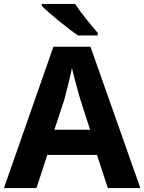

<svg xmlns="http://www.w3.org/2000/svg" viewBox="-20 -954 732 974"><path d="M361 -934H192V-924C230 -886 325 -808 376 -774H476V-787C444 -824 390 -889 361 -934ZM527 0H692L439 -717H251L0 0H165L220 -168H472ZM387 -451 437 -296H256L307 -451C317 -489 336 -563 345 -609C354 -569 378 -481 387 -451Z"/></svg>

Font: Noto Sans Lao UI
Style: Bold
Weight: 700
Designer: Monotype Design Team
Foundry: Monotype Imaging Inc.
Version: Version 2.000